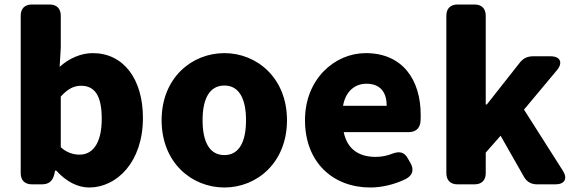

<svg xmlns="http://www.w3.org/2000/svg" viewBox="-20 -779 2565 853"><path d="M376 54C498 54 615 -58 615 -255C615 -429 528 -543 392 -543C340 -543 287 -520 245 -482L250 -567V-709C250 -741 232 -759 200 -759H122C90 -759 72 -741 72 -709V-10C72 22 90 40 122 40H166C196 40 214 26 221 -4L225 -21H230C274 28 326 54 376 54ZM250 -125V-350C280 -383 307 -398 340 -398C403 -398 432 -351 432 -251C432 -137 388 -92 334 -92C307 -92 277 -100 250 -125Z M977 54C1121 54 1255 -56 1255 -245C1255 -433 1121 -543 977 -543C832 -543 698 -433 698 -245C698 -56 832 54 977 54ZM880 -245C880 -339 910 -399 977 -399C1043 -399 1073 -339 1073 -245C1073 -150 1043 -90 977 -90C910 -90 880 -150 880 -245Z M1625 54C1675 54 1733 41 1783 16C1814 0 1820 -26 1804 -54L1792 -75C1777 -103 1755 -108 1725 -97C1700 -87 1675 -82 1649 -82C1577 -82 1523 -114 1507 -192H1795C1825 -192 1845 -207 1848 -238C1849 -248 1849 -258 1849 -269C1849 -424 1769 -543 1605 -543C1468 -543 1335 -429 1335 -245C1335 -56 1461 54 1625 54ZM1504 -309C1516 -376 1559 -407 1608 -407C1673 -407 1698 -365 1698 -309Z M1963 -709V-10C1963 22 1981 40 2013 40H2088C2120 40 2138 22 2138 -10V-101L2204 -176L2307 5C2320 29 2340 40 2367 40H2448C2488 40 2503 15 2481 -20L2308 -292L2455 -468C2482 -501 2469 -529 2426 -529H2349C2323 -529 2304 -520 2288 -499L2143 -315H2138V-709C2138 -741 2120 -759 2088 -759H2013C1981 -759 1963 -741 1963 -709Z"/></svg>

Font: コーポレート・ロゴ（ラウンド）ver3 Bold
Style: Regular
Weight: 700
Designer: [KANA_main] LOGOTYPE.JP [Source Han Sans] Ryoko NISHIZUKA 西塚涼子 (kana, bopomofo & ideographs); Paul D. Hunt (Latin, Greek
Version: Version 12.001;FEAKit 1.0